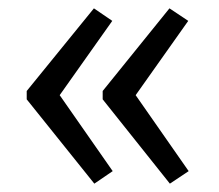

<svg xmlns="http://www.w3.org/2000/svg" viewBox="-20 -479 525 460"><path d="M249 -429 205 -459 44 -261V-241L206 -39L250 -69L123 -251ZM431 -429 386 -459 226 -261V-241L387 -39L432 -69L305 -251Z"/></svg>

Font: SnT
Style: Regular
Weight: 400
Designer: Natanael Gama
Version: Version 1.001;PS 001.001;hotconv 1.0.70;makeotf.lib2.5.58329